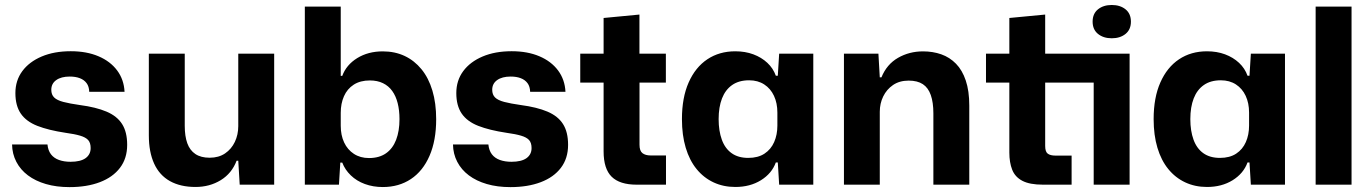

<svg xmlns="http://www.w3.org/2000/svg" viewBox="-20 -756 5616 786"><path d="M264.7 10Q210.9 10 167.9 -2.6Q125 -15.1 94.4 -38.1Q63.7 -61.1 46.9 -93.5Q30 -125.9 29.4 -164.7H174.3Q176.6 -140.3 188.6 -124.4Q200.7 -108.6 221.5 -101.1Q242.3 -93.7 268.6 -93.7Q309.7 -93.7 330.4 -108.6Q351.1 -123.6 351.1 -149.9Q351.1 -171.4 340.9 -182.7Q330.6 -194 308.1 -200.6Q285.7 -207.3 248.1 -212.4Q178.6 -222.9 133 -240.7Q87.4 -258.6 65.2 -290.9Q43 -323.3 43 -375Q43 -426.6 71.4 -464.9Q99.7 -503.1 150.7 -524.7Q201.7 -546.3 269.6 -546.3Q334.7 -546.3 383.2 -525.6Q431.7 -505 459.6 -467.6Q487.4 -430.3 489.9 -380.1H345.3Q344.7 -402 334.5 -415.6Q324.3 -429.3 306.8 -435.9Q289.3 -442.6 265.6 -442.6Q230.6 -442.6 210.3 -428.2Q190 -413.9 190 -388.3Q190 -368.6 201.6 -357.1Q213.3 -345.6 239.4 -338.7Q265.4 -331.9 307 -326Q373.1 -317.3 416.2 -299Q459.3 -280.7 479.9 -248.1Q500.6 -215.6 500.6 -162.9Q500.6 -107.6 471.2 -69Q441.9 -30.4 388.7 -10.2Q335.6 10 264.7 10Z M780.4 9.4Q718.7 9.4 675.7 -14.6Q632.7 -38.7 611 -86.2Q589.3 -133.7 589.3 -201.9V-536.3H736.3V-241Q736.3 -198.7 746.7 -169.7Q757.1 -140.7 779.8 -125.5Q802.4 -110.3 838.4 -110.3Q875.3 -110.3 901.4 -128Q927.4 -145.7 941.4 -175.1Q955.4 -204.6 955.4 -239.7V-536.3H1102.4V0H961.3L955.4 -98.1H948.6Q929 -46.3 883.6 -18.4Q838.1 9.4 780.4 9.4Z M1547.1 9.7Q1507.4 9.7 1473.6 -2.7Q1439.9 -15.1 1416.1 -38.1Q1392.3 -61 1381.1 -90.4H1373.1L1367.6 0H1227.9V-729H1374.9V-445.3H1381.1Q1397.6 -490.4 1442.3 -518.1Q1487 -545.7 1547.1 -545.7Q1596.6 -545.7 1636.6 -526.9Q1676.6 -508 1705.6 -472.4Q1734.6 -436.9 1750.1 -385.2Q1765.6 -333.6 1765.6 -268Q1765.6 -180.7 1738.4 -118.2Q1711.3 -55.7 1662.1 -23Q1612.9 9.7 1547.1 9.7ZM1490.6 -109Q1532.3 -109 1560 -128.3Q1587.7 -147.6 1601.6 -183.6Q1615.4 -219.7 1615.4 -268Q1615.4 -304.4 1608 -333.6Q1600.6 -362.9 1585.7 -383.6Q1570.9 -404.3 1547.8 -415.5Q1524.7 -426.7 1494.1 -426.7Q1454.9 -426.7 1428.1 -409.4Q1401.3 -392.1 1388.1 -362Q1374.9 -331.9 1374.9 -294.4V-241.3Q1374.9 -202.4 1388.8 -172.8Q1402.7 -143.1 1428.8 -126.1Q1454.9 -109 1490.6 -109Z M2069.7 10Q2015.9 10 1972.9 -2.6Q1930 -15.1 1899.4 -38.1Q1868.7 -61.1 1851.9 -93.5Q1835 -125.9 1834.4 -164.7H1979.3Q1981.6 -140.3 1993.6 -124.4Q2005.7 -108.6 2026.5 -101.1Q2047.3 -93.7 2073.6 -93.7Q2114.7 -93.7 2135.4 -108.6Q2156.1 -123.6 2156.1 -149.9Q2156.1 -171.4 2145.9 -182.7Q2135.6 -194 2113.1 -200.6Q2090.7 -207.3 2053.1 -212.4Q1983.6 -222.9 1938 -240.7Q1892.4 -258.6 1870.2 -290.9Q1848 -323.3 1848 -375Q1848 -426.6 1876.4 -464.9Q1904.7 -503.1 1955.7 -524.7Q2006.7 -546.3 2074.6 -546.3Q2139.7 -546.3 2188.2 -525.6Q2236.7 -505 2264.6 -467.6Q2292.4 -430.3 2294.9 -380.1H2150.3Q2149.7 -402 2139.5 -415.6Q2129.3 -429.3 2111.8 -435.9Q2094.3 -442.6 2070.6 -442.6Q2035.6 -442.6 2015.3 -428.2Q1995 -413.9 1995 -388.3Q1995 -368.6 2006.6 -357.1Q2018.3 -345.6 2044.4 -338.7Q2070.4 -331.9 2112 -326Q2178.1 -317.3 2221.2 -299Q2264.3 -280.7 2284.9 -248.1Q2305.6 -215.6 2305.6 -162.9Q2305.6 -107.6 2276.2 -69Q2246.9 -30.4 2193.7 -10.2Q2140.6 10 2069.7 10Z M2586.3 0Q2517 0 2484 -32.5Q2451 -65 2451 -136.3V-417.9H2355.4V-536.3H2451V-682.4L2597.7 -696.4V-536.3H2705.9V-417.9H2598V-163.1Q2598 -138.4 2610.1 -129Q2622.3 -119.6 2643.6 -119.6H2706.4V0Z M2990.1 9.4Q2941.4 9.4 2901.1 -9.4Q2860.7 -28.3 2831.7 -63.9Q2802.7 -99.4 2787.2 -151.1Q2771.7 -202.7 2771.7 -268.3Q2771.7 -356.3 2799.2 -418.4Q2826.7 -480.6 2875.7 -513.3Q2924.7 -546 2990.1 -546Q3030.6 -546 3064 -533.6Q3097.4 -521.1 3121.4 -498.7Q3145.3 -476.3 3156.1 -445.9H3164.1L3169.7 -536.3H3309.4V0H3169.7L3164.1 -91H3156.1Q3139.7 -45.9 3095.1 -18.2Q3050.6 9.4 2990.1 9.4ZM3043.1 -109.6Q3083.1 -109.6 3109.6 -127Q3136 -144.4 3149.2 -174.4Q3162.4 -204.4 3162.4 -241.9V-295Q3162.4 -333.9 3148.5 -363.6Q3134.6 -393.4 3108.5 -410.4Q3082.4 -427.3 3046.7 -427.3Q3005 -427.3 2977.3 -408Q2949.6 -388.7 2935.7 -353.1Q2921.9 -317.6 2921.9 -268.3Q2921.9 -220.3 2935 -184.2Q2948.1 -148.1 2975.1 -128.9Q3002.1 -109.6 3043.1 -109.6Z M3434.9 0V-536.3H3576L3581.6 -439.3H3588.4Q3610.1 -492.7 3656.2 -519.2Q3702.3 -545.7 3758.6 -545.7Q3798.9 -545.7 3833.4 -533.6Q3867.9 -521.4 3893.6 -495.1Q3919.3 -468.9 3933.6 -426.4Q3948 -383.9 3948 -323.6V0H3801V-291.9Q3801 -337 3790.4 -366.9Q3779.9 -396.9 3757.9 -411.4Q3735.9 -426 3700 -426Q3662.3 -426 3635.9 -408Q3609.6 -390 3595.6 -361.1Q3581.6 -332.3 3581.6 -298.3V0Z M4249.6 0Q4195.1 0 4165.1 -15.9Q4135.1 -31.7 4123.6 -61.4Q4112 -91 4112 -131.1V-417.9H4016.4V-536.3H4112V-682.4L4258.7 -696.4V-536.3H4604.3V0H4457.3V-417.9H4258.7V-158.6Q4258.7 -134.5 4269.4 -126.8Q4280.1 -119 4301.1 -119H4366.9V0ZM4531.3 -599.3Q4497 -599.3 4474.9 -617.2Q4452.9 -635.1 4452.9 -667.4Q4452.9 -700 4474.9 -717.8Q4497 -735.6 4531.3 -735.6Q4565.6 -735.6 4587.7 -717.8Q4609.7 -700 4609.7 -667.4Q4609.7 -635.1 4587.7 -617.2Q4565.6 -599.3 4531.3 -599.3Z M4921.1 9.4Q4872.4 9.4 4832.1 -9.4Q4791.7 -28.3 4762.7 -63.9Q4733.7 -99.4 4718.2 -151.1Q4702.7 -202.7 4702.7 -268.3Q4702.7 -356.3 4730.2 -418.4Q4757.7 -480.6 4806.7 -513.3Q4855.7 -546 4921.1 -546Q4961.6 -546 4995 -533.6Q5028.4 -521.1 5052.4 -498.7Q5076.3 -476.3 5087.1 -445.9H5095.1L5100.7 -536.3H5240.4V0H5100.7L5095.1 -91H5087.1Q5070.7 -45.9 5026.1 -18.2Q4981.6 9.4 4921.1 9.4ZM4974.1 -109.6Q5014.1 -109.6 5040.6 -127Q5067 -144.4 5080.2 -174.4Q5093.4 -204.4 5093.4 -241.9V-295Q5093.4 -333.9 5079.5 -363.6Q5065.6 -393.4 5039.5 -410.4Q5013.4 -427.3 4977.7 -427.3Q4936 -427.3 4908.3 -408Q4880.6 -388.7 4866.7 -353.1Q4852.9 -317.6 4852.9 -268.3Q4852.9 -220.3 4866 -184.2Q4879.1 -148.1 4906.1 -128.9Q4933.1 -109.6 4974.1 -109.6Z M5365.9 0V-729H5512.9V0Z"/></svg>

Font: Mona Sans ExtraLight
Style: Regular
Weight: 200
Designer: Deni Anggara
Foundry: GitHub
Version: Version 2.000